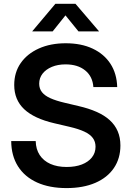

<svg xmlns="http://www.w3.org/2000/svg" viewBox="-20 -963 682 995"><path d="M324.7 11.7Q236.3 11.7 172.1 -17.3Q107.9 -46.4 73.2 -101.1Q38.6 -155.8 38.1 -231.9H165Q166 -189.5 185.8 -159.4Q205.6 -129.4 241.2 -113.5Q276.9 -97.7 325.2 -97.7Q370.6 -97.7 404.1 -110.6Q437.5 -123.5 456.3 -147.2Q475.1 -170.9 475.1 -202.6Q475.1 -229 460.9 -248Q446.8 -267.1 417 -281Q387.2 -294.9 340.8 -305.7L261.7 -324.2Q156.7 -348.6 105.2 -397.2Q53.7 -445.8 53.7 -522.5Q53.7 -587.9 87.4 -636.2Q121.1 -684.6 181.4 -711.7Q241.7 -738.8 320.8 -738.8Q401.4 -738.8 460.4 -710.9Q519.5 -683.1 552.5 -632.3Q585.4 -581.5 587.4 -511.7H463.9Q460 -566.9 421.4 -598.1Q382.8 -629.4 319.8 -629.4Q279.8 -629.4 248.8 -616.5Q217.8 -603.5 200.4 -581.1Q183.1 -558.6 183.1 -529.3Q183.1 -503.4 197.8 -485.1Q212.4 -466.8 241.5 -453.9Q270.5 -440.9 314 -430.7L386.2 -413.6Q439.5 -401.4 480 -383.5Q520.5 -365.7 548.1 -340.8Q575.7 -315.9 589.8 -283.2Q604 -250.5 604 -209Q604 -142.1 570.3 -92.3Q536.6 -42.5 473.9 -15.4Q411.1 11.7 324.7 11.7ZM252.9 -800.3H147.5V-801.3L267.1 -943.4H371.1L492.7 -801.3V-800.3H386.7L319.3 -883.3Z"/></svg>

Font: Inter 28pt SemiBold
Style: Regular
Weight: 600
Designer: Rasmus Andersson
Foundry: rsms
Version: Version 4.001;git-66647c0bb